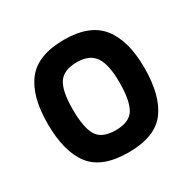

<svg xmlns="http://www.w3.org/2000/svg" viewBox="-122 -636 774 771"><g transform="rotate(-30 264.5 -250.0)"><path d="M265 -511Q384 -511 436.5 -444.5Q489 -378 489 -252Q489 -123 438.5 -56Q388 11 265 11Q142 11 91 -55.5Q40 -122 40 -252Q40 -379 92 -445Q144 -511 265 -511ZM265 -92Q328 -92 350.5 -129.5Q373 -167 373 -252Q373 -333 348.5 -370Q324 -407 265 -407Q203 -407 179.5 -371Q156 -335 156 -252Q156 -166 178.5 -129Q201 -92 265 -92Z"/></g></svg>

Font: TypoPRO Titillium Text
Style: 800 wt
Weight: 800
Designer: Accademia di Belle Arti di Urbino and others
Foundry: Accademia di Belle Arti di Urbino and others.
Version: Version 25.000